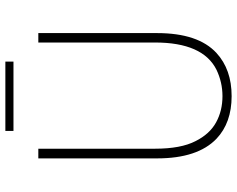

<svg xmlns="http://www.w3.org/2000/svg" viewBox="-106 -786 905 734"><g transform="rotate(-90 347.0 -419.5)"><path d="M183 -45Q108 -117 108 -272V-726H145V-280Q145 -181 174 -125Q201 -71 245.5 -46.5Q290 -22 346 -22Q399 -22 447 -45Q551 -97 551 -280V-726H587V-272Q587 -115 511 -45Q448 13 346 13Q244 13 183 -45ZM213 -852H478V-821H213Z"/></g></svg>

Font: Merged Yaku Han JP Thin
Style: Regular
Weight: 250
Designer: Ryoko NISHIZUKA 西塚涼子 (kana, bopomofo & ideographs); Paul D. Hunt (Latin, Greek & Cyrillic); Sandoll Communications 산돌커뮤니
Foundry: Adobe
Version: Version 2.004